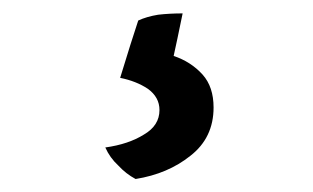

<svg xmlns="http://www.w3.org/2000/svg" viewBox="-20 -34 474 291"><path d="M162.1 84Q186.5 88.9 204.1 100.6Q221.7 113.3 221.7 132.8Q221.7 156.2 198.2 169.9Q174.8 184.6 139.6 189.5Q146.5 205.1 159.2 216.8Q170.9 229.5 185.5 237.3Q234.4 229.5 268.6 202.1Q303.7 174.8 303.7 128.9Q303.7 97.7 287.1 79.1Q269.5 59.6 243.2 50.8Q248 29.3 256.8 -13.7Q237.3 -13.7 219.7 -11.7Q202.1 -8.8 189.5 -2.9Q179.7 26.4 162.1 84Z"/></svg>

Font: cl
Style: Regular
Weight: 400
Designer: Mitja Miklavcic
Version: Version 1.0